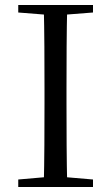

<svg xmlns="http://www.w3.org/2000/svg" viewBox="-20 -748 445 768"><path d="M53 0V-30L191 -42H212L352 -30V0ZM155 0Q157 -84 157.5 -168Q158 -252 158 -337V-391Q158 -476 157.5 -560.5Q157 -645 155 -728H249Q247 -645 246.5 -560.5Q246 -476 246 -391V-337Q246 -252 246.5 -168Q247 -84 249 0ZM53 -698V-728H352V-698L212 -687H191Z"/></svg>

Font: Noto Serif KR ExtraLight
Style: Regular
Weight: 400
Version: Version 2.002-H1;hotconv 1.1.0;makeotfexe 2.6.0